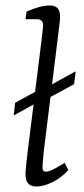

<svg xmlns="http://www.w3.org/2000/svg" viewBox="-20 -673 308 700"><path d="M35 -298 133 -352 143 -351 256 -413 250 -366 139 -306 129 -307 30 -252ZM113 7Q73 7 73 -36Q73 -48 75 -68.5Q77 -89 81 -121L131 -523Q133 -541 135 -557.5Q137 -574 137 -582Q137 -593 130.5 -598Q124 -603 115 -603H73L77 -631Q127 -653 161 -653Q181 -653 190 -643Q199 -633 199 -612Q199 -604 197.5 -591Q196 -578 194 -561L140 -125Q139 -110 137 -92.5Q135 -75 135 -62Q135 -47 147 -47Q157 -47 173 -55Q189 -63 216 -79L229 -53Q204 -25 171.5 -9Q139 7 113 7Z"/></svg>

Font: Rasa Light
Style: Italic
Weight: 300
Italic angle: -7.10001°
Designer: Anna Giedrys (Yrsa+Rasa design), David Brezina (Yrsa art-direction, Rasa art-direction, design)
Foundry: Rosetta Type Foundry
Version: Version 2.004